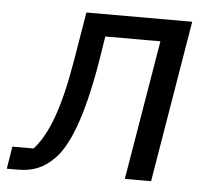

<svg xmlns="http://www.w3.org/2000/svg" viewBox="-50 -563 693 610"><g transform="rotate(5 296.5 -258.0)"><path d="M-7.1 0.4H27C76 0.4 109.4 -13.1 143.8 -47.6C184.7 -88.4 224.4 -180 255.3 -364.3L268.1 -445.3H443.9L369.3 0H453.1L539.1 -516H201.7L175.4 -358.7C149.1 -202.1 115.8 -119.3 72.1 -71H4.6Z"/></g></svg>

Font: Margiela Mono Italic Text It
Style: Regular
Weight: 400
Designer: Mike Abbink, Paul van der Laan, Pieter van Rosmalen
Foundry: Bold Monday
Version: Version 2.003 2021